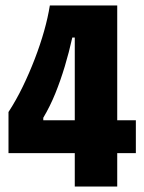

<svg xmlns="http://www.w3.org/2000/svg" viewBox="-20 -681 527 701"><path d="M11 -122V-272Q39 -315 63 -364.5Q87 -414 107 -466Q127 -518 141 -567.5Q155 -617 162 -661H408V0H253V-544H244Q232 -490 216.5 -438.5Q201 -387 182 -340Q163 -293 138 -251V-242H476V-122Z"/></svg>

Font: Bricolage Grotesque Condensed ExtraBold
Style: Regular
Weight: 800
Width: 3
Designer: Mathieu Triay
Foundry: Atelier Triay
Version: Version 1.000;gftools[0.9.30]